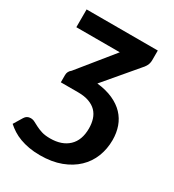

<svg xmlns="http://www.w3.org/2000/svg" viewBox="-181 -611 803 884"><g transform="rotate(30 220.0 -168.5)"><path d="M232 -242.5Q281 -237 317 -220.8Q353 -204.5 376.5 -179.8Q400 -155 411.5 -122.5Q423 -90 423 -51.5Q423 -4.5 406.8 37Q390.5 78.5 358.2 109.2Q326 140 278.2 158Q230.5 176 167.5 176Q135.5 176 109 171.2Q82.5 166.5 60.2 158.2Q38 150 20 138.5Q2 127 -13 113.5L15.5 66.5Q26 49 46.5 49Q58.5 49 69 54.8Q79.5 60.5 92.8 67.2Q106 74 124.2 79.8Q142.5 85.5 169.5 85.5Q231.5 85.5 266.8 52.2Q302 19 302 -43.5Q302 -70 295 -92Q288 -114 272.8 -129.8Q257.5 -145.5 233.5 -154.2Q209.5 -163 176 -163H83.5V-201.5Q83.5 -221.5 100 -234L249.5 -418.5H18.5V-513H397V-462Q397 -445.5 390 -432.2Q383 -419 373 -409Z"/></g></svg>

Font: Lato 2
Style: Bold
Weight: 700
Designer: Lukasz Dziedzic with Adam Twardoch and Botio Nikoltchev
Foundry: tyPoland Lukasz Dziedzic
Version: Version 2.015; 2015-08-06; http://www.latofonts.com/